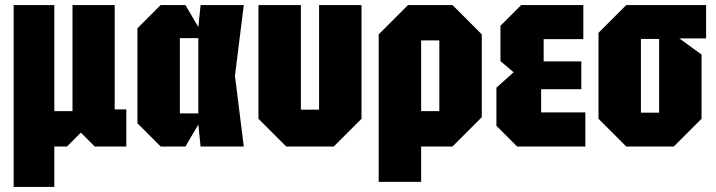

<svg xmlns="http://www.w3.org/2000/svg" viewBox="-20 -580 2833 760"><path d="M34 160V-560H195V-140H267V-560H434V-147H480V0H355L300 -55L245 0H195V160Z M616 0 524 -92V-468L616 -560H714L765 -473L774 -560H945L910 -280L945 0H774L765 -87L714 0ZM692 -131H765V-429H692Z M1411 -560V-110L1301 0H1113L1003 -110V-560H1171V-146H1243V-560Z M1479 140V-444L1595 -560H1771L1887 -444V-116L1771 0H1647V140ZM1719 -420H1647V-140H1719Z M2027 0 1945 -82V-233L2013 -294L1961 -338V-478L2043 -560H2289V-425H2132V-337H2281V-227H2122V-135H2297V0Z M2349 -110V-450L2459 -560H2775V-428H2669L2757 -364V-110L2647 0H2459ZM2517 -134H2589V-426H2517Z"/></svg>

Font: Tektur Condensed
Style: Bold
Weight: 700
Width: 3
Designer: Adam Jagosz
Foundry: Adam Jagosz
Version: Version 1.005;gftools[0.9.30]